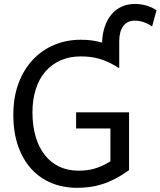

<svg xmlns="http://www.w3.org/2000/svg" viewBox="-20 -923 799 956"><path d="M622.6 -75.7Q585 -49.3 551.8 -32.2Q518.6 -15.1 487.3 -5.4Q456.1 4.4 425.8 8.3Q395.5 12.2 363.8 12.2Q294.4 12.2 236.3 -11.7Q178.2 -35.6 136 -82Q93.8 -128.4 70.1 -196Q46.4 -263.7 46.4 -351.6Q46.4 -439.5 72.5 -508.8Q98.6 -578.1 144 -626.2Q189.5 -674.3 250.7 -699.7Q312 -725.1 382.3 -725.1Q413.1 -725.1 439 -721.4Q464.8 -717.8 488.3 -710.9Q489.7 -755.4 502 -791Q514.2 -826.7 535.4 -851.6Q556.6 -876.5 585.9 -889.9Q615.2 -903.3 651.9 -903.3Q680.7 -903.3 708.5 -895.5Q736.3 -887.7 759.3 -871.6L737.3 -791Q718.8 -804.7 696 -812.5Q673.3 -820.3 651.9 -820.3Q613.8 -820.3 593.8 -793.2Q573.7 -766.1 573.7 -717.8V-583.5Q546.4 -600.6 522.2 -612.1Q498 -623.5 475.1 -630.1Q452.1 -636.7 429.4 -639.4Q406.7 -642.1 382.3 -642.1Q326.7 -642.1 282 -622.6Q237.3 -603 206.1 -566.9Q174.8 -530.8 158.2 -479.2Q141.6 -427.7 141.6 -363.8Q141.6 -296.4 157.5 -242.7Q173.3 -189 203.1 -151.1Q232.9 -113.3 275.1 -93.3Q317.4 -73.2 369.6 -73.2Q391.6 -73.2 410.9 -75.4Q430.2 -77.6 449.2 -83Q468.3 -88.4 487.8 -97.2Q507.3 -106 529.8 -119.6V-283.2H358.9V-363.8H622.6Z"/></svg>

Font: Andika
Style: Regular
Weight: 400
Designer: Victor Gaultney, Annie Olsen, Julie Remington, Don Collingsworth, Eric Hays
Foundry: SIL International
Version: Version 1.001